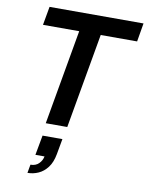

<svg xmlns="http://www.w3.org/2000/svg" viewBox="-105 -760 877 1143"><g transform="rotate(10 334.0 -188.0)"><path d="M198 0 299 -574H80L100 -686H668L649 -574H429L328 0ZM142 310 151 259Q183 259 202 239.5Q221 220 225 196H170L192 76H312L295 170Q286 220 262.5 251Q239 282 207.5 296Q176 310 142 310Z"/></g></svg>

Font: Archivo SemiBold SemiBold
Style: Italic
Weight: 600
Italic angle: -10°
Version: Version 2.001